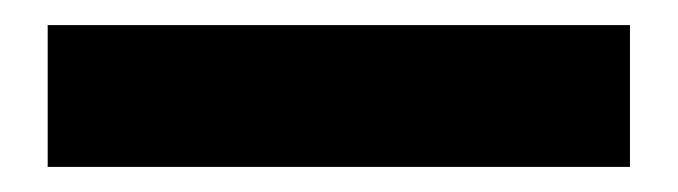

<svg xmlns="http://www.w3.org/2000/svg" viewBox="-20 -20 540 153"><path d="M18 113V0H482V113Z"/></svg>

Font: Nunito Sans 8pt Black
Style: Regular
Weight: 900
Version: Version 3.101;gftools[0.9.27]